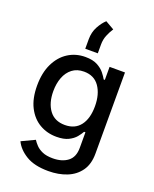

<svg xmlns="http://www.w3.org/2000/svg" viewBox="-183 -914 986 1230"><g transform="rotate(20 310.0 -298.5)"><path d="M300.8 215.8Q206.1 215.8 148.9 181.2Q91.8 146.5 68.8 97.2L158.7 54.7Q168.5 70.3 184.8 87.6Q201.2 105 228.8 117.2Q256.3 129.4 300.3 129.4Q362.3 129.4 401.4 99.9Q440.4 70.3 440.4 7.3V-99.1H431.2Q421.4 -81.1 404.1 -60.1Q386.7 -39.1 355.7 -23.7Q324.7 -8.3 274.9 -8.3Q210.4 -8.3 158.9 -38.6Q107.4 -68.8 77.1 -128.2Q46.9 -187.5 46.9 -274.9Q46.9 -361.8 76.9 -424.1Q106.9 -486.3 158.7 -519.5Q210.4 -552.7 276.4 -552.7Q326.7 -552.7 358.2 -535.9Q389.6 -519 407.5 -496.6Q425.3 -474.1 434.6 -457H442.4V-545.9H547.4V7.8Q547.4 79.6 514.6 125.5Q481.9 171.4 426.3 193.6Q370.6 215.8 300.8 215.8ZM299.8 -97.7Q368.2 -97.7 404.5 -145Q440.9 -192.4 440.9 -276.4Q440.9 -358.4 405 -409.9Q369.1 -461.4 299.8 -461.4Q252.4 -461.4 220.5 -436.8Q188.5 -412.1 172.6 -370.4Q156.7 -328.6 156.7 -276.4Q156.7 -196.3 193.1 -147Q229.5 -97.7 299.8 -97.7ZM256.3 -601.6V-666Q256.3 -714.8 277.3 -753.2Q298.3 -791.5 322.8 -813.5L382.3 -779.3Q364.7 -752.4 353.3 -723.9Q341.8 -695.3 341.8 -661.1V-601.6Z"/></g></svg>

Font: Inter Medium
Style: Regular
Weight: 500
Designer: Rasmus Andersson
Foundry: rsms
Version: Version 4.001;git-9221beed3